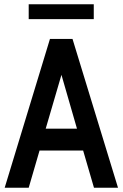

<svg xmlns="http://www.w3.org/2000/svg" viewBox="-20 -883 577 903"><path d="M371 -175H166L115 0H2L215 -700H321L535 0H422ZM342 -278 269 -531 195 -278ZM115 -863H421V-793H115Z"/></svg>

Font: Cabin Condensed SemiBold
Style: Regular
Weight: 600
Width: 3
Designer: Pablo Impallari
Foundry: Pablo Impallari. http://www.impallari.com Igino Marini. http://www.ikern.com
Version: Version 2.200